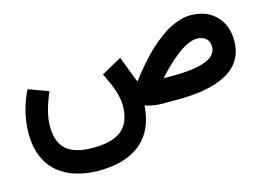

<svg xmlns="http://www.w3.org/2000/svg" viewBox="-89 -580 1402 1005"><g transform="rotate(-15 611.5 -78.0)"><path d="M1073.7 -220.2Q1073.7 -250 1055.9 -266.1Q1038.1 -282.2 1005.9 -282.2Q981 -282.2 949.2 -266.1Q917.5 -250 887 -224.6Q856.4 -199.2 831.8 -175Q807.1 -150.9 786.6 -127H835Q1073.7 -127 1073.7 -220.2ZM335.9 252.9Q266.1 252.9 209.5 235.1Q152.8 217.3 112.5 182.4Q72.3 147.5 50.3 94Q28.3 40.5 28.3 -28.3Q28.3 -134.8 74.7 -239.3L82.5 -255.9L99.6 -250L172.4 -223.1L191.4 -215.8L183.6 -197.3Q146 -105 146 -36.6Q146 48.8 191.9 89.1Q237.8 129.4 337.4 129.4Q443.8 129.4 493.4 86.7Q543 43.9 543 -45.4Q543 -109.9 492.7 -211.4L484.4 -228L501 -237.3L574.7 -278.3L594.2 -289.1L602.1 -268.1L641.6 -164.6Q644 -158.7 646.2 -154.1Q648.4 -149.4 650.4 -146.5Q662.6 -163.6 674.8 -179.2Q687 -194.8 711.2 -222.7Q735.4 -250.5 758.3 -273.7Q781.2 -296.9 812.7 -323Q844.2 -349.1 874 -367.2Q903.8 -385.3 938.7 -397.2Q973.6 -409.2 1005.9 -409.2Q1091.8 -409.2 1143.1 -357.4Q1194.3 -305.7 1194.3 -220.2Q1194.3 -172.4 1176 -134.8Q1157.7 -97.2 1125.5 -72Q1093.3 -46.9 1046.6 -30.5Q1000 -14.2 946.3 -7.1Q892.6 0 828.6 0H747.6Q694.8 0 652.8 -15.1Q644 116.7 563.2 184.6Q482.4 252.4 335.9 252.9Z"/></g></svg>

Font: Samim FD-WOL
Style: Bold-FD-WOL
Weight: 700
Foundry: DejaVu fonts team - Redesigned by Saber Rastikerdar
Version: Version 4.0.5